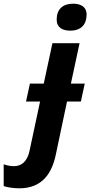

<svg xmlns="http://www.w3.org/2000/svg" viewBox="-149 -780 489 1040"><path d="M232 -614C292 -614 320 -649 320 -701C320 -745 286 -760 247 -760C191 -760 158 -730 158 -674C158 -630 190 -614 232 -614ZM-44 240C79 240 132 159 153 59L214 -230H289L310 -327H235L282 -546H135L88 -327H13L-8 -230H68L11 37C-1 95 -33 120 -73 120C-92 120 -108 117 -129 110V228C-109 235 -75 240 -44 240Z"/></svg>

Font: Noto Sans
Style: Bold Italic
Weight: 700
Italic angle: -12°
Designer: Monotype Design Team
Foundry: Monotype Imaging Inc.
Version: Version 2.013